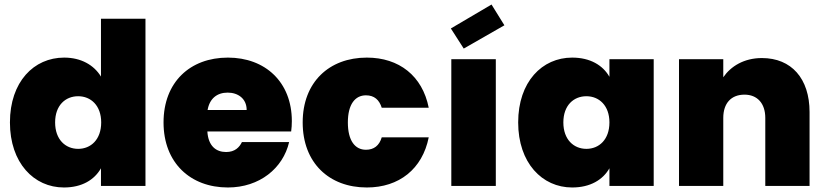

<svg xmlns="http://www.w3.org/2000/svg" viewBox="-20 -823 3656 850"><path d="M24 -281C24 -102 130 7 263 7C343 7 398 -27 427 -78V0H624V-740H427V-484C396 -535 339 -568 264 -568C130 -568 24 -461 24 -281ZM428 -281C428 -205 382 -164 326 -164C270 -164 224 -205 224 -281C224 -357 270 -397 326 -397C382 -397 428 -356 428 -281Z M988 -413C1033 -413 1072 -387 1072 -336H899C908 -387 941 -413 988 -413ZM1051 -194C1040 -171 1020 -150 981 -150C937 -150 902 -176 898 -241H1269C1271 -256 1272 -271 1272 -287C1272 -460 1154 -568 989 -568C821 -568 704 -459 704 -281C704 -102 823 7 989 7C1129 7 1233 -78 1260 -194Z M1320 -281C1320 -102 1437 7 1604 7C1747 7 1850 -75 1878 -215H1670C1659 -178 1635 -160 1600 -160C1552 -160 1520 -200 1520 -281C1520 -361 1552 -401 1600 -401C1637 -401 1659 -381 1670 -346H1878C1850 -487 1747 -568 1604 -568C1437 -568 1320 -459 1320 -281Z M1978 0H2175V-561H1978ZM2156 -803 1976 -697 2033 -608 2213 -711Z M2274 -281C2274 -102 2380 7 2513 7C2593 7 2649 -27 2678 -78V0H2874V-561H2678V-483C2649 -534 2593 -568 2513 -568C2380 -568 2274 -461 2274 -281ZM2678 -281C2678 -205 2632 -164 2576 -164C2520 -164 2474 -205 2474 -281C2474 -357 2520 -397 2576 -397C2632 -397 2678 -356 2678 -281Z M3368 0H3564V-327C3564 -475 3484 -566 3353 -566C3273 -566 3215 -529 3182 -481V-561H2986V0H3182V-301C3182 -366 3217 -404 3276 -404C3332 -404 3368 -366 3368 -301Z"/></svg>

Font: SVN-Poppins ExtraBold
Style: Regular
Weight: 800
Designer: Ninad Kale (Devanagari), Jonny Pinhorn (Latin)
Foundry: Indian Type Foundry
Version: Version 3.002 2017; ttfautohint (v1.8.3)